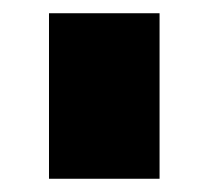

<svg xmlns="http://www.w3.org/2000/svg" viewBox="-20 -642 314 290"><path d="M54 -622H221V-372H54Z"/></svg>

Font: Sarpanch ExtraBold
Style: Regular
Weight: 800
Designer: Manushi Parikh (Devanagari and Latin), Jyotish Sonowal (Devanagari)
Foundry: Indian Type Foundry
Version: Version 2.004;PS 1.0;hotconv 1.0.78;makeotf.lib2.5.61930; tt